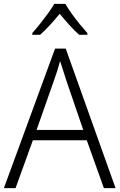

<svg xmlns="http://www.w3.org/2000/svg" viewBox="-20 -967 615 987"><path d="M514 0 426 -246H149L60 0H0L263 -717H318L574 0ZM320 -556Q317 -566 311.5 -583Q306 -600 300 -619Q294 -638 289 -653Q282 -627 273.5 -600.5Q265 -574 258 -555L168 -299H408ZM316 -947Q328 -926 347.5 -898.5Q367 -871 389 -844Q411 -817 429 -797V-788H387Q362 -810 336 -839Q310 -868 287 -896Q264 -868 238 -839.5Q212 -811 186 -788H146V-797Q164 -817 185.5 -844Q207 -871 227 -898.5Q247 -926 259 -947Z"/></svg>

Font: Noto Sans Display Light
Style: Regular
Weight: 300
Designer: Monotype Design Team
Foundry: Monotype Imaging Inc.
Version: Version 2.003